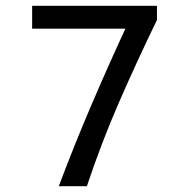

<svg xmlns="http://www.w3.org/2000/svg" viewBox="-20 -643 640 663"><path d="M183 0Q236 -141 293.5 -275.5Q351 -410 413 -544H91V-623H522V-574Q453 -432 391.5 -291Q330 -150 280 0Z"/></svg>

Font: Inconsolata Expanded Medium
Style: Regular
Weight: 500
Width: 7
Monospace: yes
Designer: Raph Levien, Cyreal, Brenton Simpson
Foundry: Raph Levien, Cyreal, Google
Version: Version 3.001; ttfautohint (v1.8.2.53-6de2)